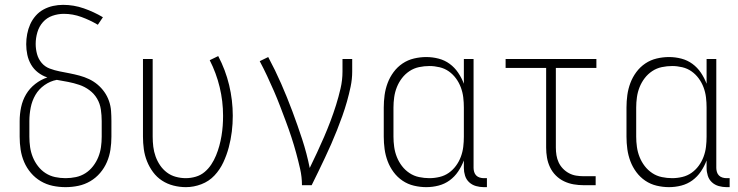

<svg xmlns="http://www.w3.org/2000/svg" viewBox="-20 -763 3040 791"><path d="M250 8Q223 8 197 2.5Q171 -3 148 -16.5Q125 -30 107.5 -50.5Q90 -71 79.5 -95.5Q69 -120 65 -146.5Q61 -173 61 -200V-264Q61 -293 67 -321.5Q73 -350 87.5 -374.5Q102 -399 125 -417Q148 -435 175 -444Q154 -451 136.5 -464.5Q119 -478 108 -497Q97 -516 92.5 -537.5Q88 -559 88 -581Q88 -602 92 -623Q96 -644 104.5 -663Q113 -682 127 -698Q141 -714 159.5 -724Q178 -734 198.5 -738.5Q219 -743 240 -743Q284 -743 325.5 -728.5Q367 -714 404 -692L383 -661Q351 -680 315.5 -693Q280 -706 243 -706Q219 -706 196 -698Q173 -690 157 -672Q141 -654 134 -630Q127 -606 127 -582Q127 -561 132.5 -540.5Q138 -520 151.5 -504Q165 -488 185 -480.5Q205 -473 225.5 -469Q246 -465 266.5 -461Q287 -457 307.5 -451.5Q328 -446 347 -437Q366 -428 382 -414.5Q398 -401 410 -384Q422 -367 429 -347Q436 -327 437.5 -306Q439 -285 439 -264V-200Q439 -173 435 -146.5Q431 -120 420.5 -95.5Q410 -71 392.5 -50.5Q375 -30 352 -16.5Q329 -3 303 2.5Q277 8 250 8ZM250 -29Q272 -29 293 -33.5Q314 -38 332 -49.5Q350 -61 363.5 -78.5Q377 -96 385 -116Q393 -136 396 -157Q399 -178 399 -200V-264Q399 -288 395.5 -312Q392 -336 380 -356.5Q368 -377 348.5 -391.5Q329 -406 306.5 -413.5Q284 -421 261 -425.5Q238 -430 214 -434Q187 -429 163.5 -412.5Q140 -396 126 -372Q112 -348 106.5 -320Q101 -292 101 -264V-200Q101 -178 104 -157Q107 -136 115 -116Q123 -96 136.5 -78.5Q150 -61 168 -49.5Q186 -38 207 -33.5Q228 -29 250 -29Z M746 8Q720 8 694.5 1.5Q669 -5 647.5 -19Q626 -33 610.5 -54Q595 -75 585.5 -99Q576 -123 572.5 -148.5Q569 -174 569 -200V-520H609V-200Q609 -179 611.5 -158.5Q614 -138 621 -118.5Q628 -99 639.5 -82Q651 -65 667.5 -52.5Q684 -40 704.5 -34.5Q725 -29 745 -29Q766 -29 786.5 -35Q807 -41 823 -54.5Q839 -68 850.5 -85.5Q862 -103 870 -122.5Q878 -142 883.5 -162Q889 -182 892.5 -203Q896 -224 897.5 -244.5Q899 -265 899 -286Q899 -346 885 -404Q871 -462 844 -515L879 -532Q909 -475 924 -412.5Q939 -350 939 -286Q939 -253 935 -220.5Q931 -188 922.5 -156Q914 -124 900 -94Q886 -64 863.5 -40Q841 -16 809.5 -4Q778 8 746 8Z M1224 0Q1224 -34 1216.5 -67Q1209 -100 1200 -133Q1191 -166 1180.5 -198Q1170 -230 1158 -262Q1146 -294 1134 -325.5Q1122 -357 1108.5 -388Q1095 -419 1080.5 -450Q1066 -481 1050 -511L1085 -528Q1114 -474 1138.5 -418Q1163 -362 1184.5 -304.5Q1206 -247 1225 -189Q1244 -131 1256 -71Q1271 -102 1286 -134Q1301 -166 1315 -198.5Q1329 -231 1341.5 -264Q1354 -297 1364.5 -330.5Q1375 -364 1383 -398.5Q1391 -433 1391 -468V-520H1431V-468Q1431 -437 1424.5 -406Q1418 -375 1409.5 -345Q1401 -315 1390.5 -285.5Q1380 -256 1368.5 -227Q1357 -198 1344.5 -169.5Q1332 -141 1318.5 -112.5Q1305 -84 1291.5 -56Q1278 -28 1264 0Z M1736 8Q1711 8 1685.5 2Q1660 -4 1638.5 -18.5Q1617 -33 1601.5 -54Q1586 -75 1577 -99Q1568 -123 1564.5 -148.5Q1561 -174 1561 -200V-320Q1561 -346 1564.5 -371.5Q1568 -397 1577 -421Q1586 -445 1601.5 -466Q1617 -487 1638.5 -501.5Q1660 -516 1685.5 -522Q1711 -528 1736 -528Q1762 -528 1787 -521.5Q1812 -515 1832.5 -500Q1853 -485 1867.5 -463.5Q1882 -442 1891 -418V-520H1931V-71Q1931 -63 1933.5 -54.5Q1936 -46 1942 -40Q1948 -34 1956.5 -31.5Q1965 -29 1973 -29H1986V8H1973Q1957 8 1941 3.5Q1925 -1 1913 -12Q1901 -23 1896 -39Q1891 -55 1891 -71V-102Q1882 -78 1867.5 -56.5Q1853 -35 1832.5 -20Q1812 -5 1787 1.5Q1762 8 1736 8ZM1749 -29Q1770 -29 1791 -34Q1812 -39 1829 -51Q1846 -63 1858.5 -80Q1871 -97 1878.5 -117Q1886 -137 1888.5 -158Q1891 -179 1891 -200V-320Q1891 -341 1888.5 -362Q1886 -383 1878.5 -403Q1871 -423 1858.5 -440Q1846 -457 1829 -469Q1812 -481 1791 -486Q1770 -491 1749 -491Q1728 -491 1706.5 -486.5Q1685 -482 1667 -470Q1649 -458 1636 -441Q1623 -424 1615 -404Q1607 -384 1604 -362.5Q1601 -341 1601 -320V-200Q1601 -179 1604 -157.5Q1607 -136 1615 -116Q1623 -96 1636 -79Q1649 -62 1667 -50Q1685 -38 1706.5 -33.5Q1728 -29 1749 -29Z M2385 0Q2364 0 2343.5 -3.5Q2323 -7 2304 -16Q2285 -25 2270 -40Q2255 -55 2246 -74Q2237 -93 2233.5 -113.5Q2230 -134 2230 -155V-483H2063V-520H2437V-483H2270V-155Q2270 -139 2272.5 -123.5Q2275 -108 2281.5 -94Q2288 -80 2299 -68.5Q2310 -57 2324 -49.5Q2338 -42 2353.5 -39.5Q2369 -37 2385 -37H2434V0Z M2736 8Q2711 8 2685.5 2Q2660 -4 2638.5 -18.5Q2617 -33 2601.5 -54Q2586 -75 2577 -99Q2568 -123 2564.5 -148.5Q2561 -174 2561 -200V-320Q2561 -346 2564.5 -371.5Q2568 -397 2577 -421Q2586 -445 2601.5 -466Q2617 -487 2638.5 -501.5Q2660 -516 2685.5 -522Q2711 -528 2736 -528Q2762 -528 2787 -521.5Q2812 -515 2832.5 -500Q2853 -485 2867.5 -463.5Q2882 -442 2891 -418V-520H2931V-71Q2931 -63 2933.5 -54.5Q2936 -46 2942 -40Q2948 -34 2956.5 -31.5Q2965 -29 2973 -29H2986V8H2973Q2957 8 2941 3.5Q2925 -1 2913 -12Q2901 -23 2896 -39Q2891 -55 2891 -71V-102Q2882 -78 2867.5 -56.5Q2853 -35 2832.5 -20Q2812 -5 2787 1.5Q2762 8 2736 8ZM2749 -29Q2770 -29 2791 -34Q2812 -39 2829 -51Q2846 -63 2858.5 -80Q2871 -97 2878.5 -117Q2886 -137 2888.5 -158Q2891 -179 2891 -200V-320Q2891 -341 2888.5 -362Q2886 -383 2878.5 -403Q2871 -423 2858.5 -440Q2846 -457 2829 -469Q2812 -481 2791 -486Q2770 -491 2749 -491Q2728 -491 2706.5 -486.5Q2685 -482 2667 -470Q2649 -458 2636 -441Q2623 -424 2615 -404Q2607 -384 2604 -362.5Q2601 -341 2601 -320V-200Q2601 -179 2604 -157.5Q2607 -136 2615 -116Q2623 -96 2636 -79Q2649 -62 2667 -50Q2685 -38 2706.5 -33.5Q2728 -29 2749 -29Z"/></svg>

Font: Iosevka SS18 Extralight
Style: Regular
Weight: 200
Monospace: yes
Designer: Belleve Invis
Foundry: Belleve Invis
Version: Version 25.1.1; ttfautohint (v1.8.4)